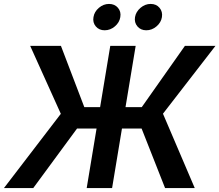

<svg xmlns="http://www.w3.org/2000/svg" viewBox="-43 -962 1122 982"><path d="M650.9 -727.5 530.3 0H400.4L521 -727.5ZM-22.9 0 268.1 -379.9 111.3 -727.5H268.6L388.2 -414.1H682.1L902.8 -727.5H1059.1L790.5 -380.4L953.1 0H801.3L681.2 -304.7H351.1L127 0ZM705.1 -807.1Q676.8 -807.1 659.9 -826.9Q643.1 -846.7 647.5 -874.5Q652.3 -902.3 675.8 -922.1Q699.2 -941.9 727.5 -941.9Q756.3 -941.9 772.9 -922.1Q789.6 -902.3 785.2 -874.5Q780.8 -846.7 757.3 -826.9Q733.9 -807.1 705.1 -807.1ZM492.2 -807.1Q463.9 -807.1 447 -826.9Q430.2 -846.7 435.1 -874.5Q439.5 -902.3 462.9 -922.1Q486.3 -941.9 514.6 -941.9Q543.5 -941.9 560.3 -922.1Q577.1 -902.3 572.3 -874.5Q567.9 -846.7 544.4 -826.9Q521 -807.1 492.2 -807.1Z"/></svg>

Font: Inter 18pt SemiBold
Style: Italic
Weight: 600
Italic angle: -9.3988°
Designer: Rasmus Andersson
Foundry: rsms
Version: Version 4.001;git-66647c0bb